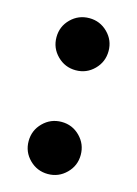

<svg xmlns="http://www.w3.org/2000/svg" viewBox="-90 -584 461 645"><g transform="rotate(15 140.5 -261.0)"><path d="M140.6 -532.2Q177.7 -532.2 204.3 -505.9Q231 -479.5 231 -441.9Q231 -404.3 204.6 -377.7Q178.2 -351.1 140.6 -351.1Q103 -351.1 76.4 -377.7Q49.8 -404.3 49.8 -441.9Q49.8 -479.5 76.4 -505.9Q103 -532.2 140.6 -532.2ZM140.6 9.8Q103 9.8 76.4 -16.6Q49.8 -43 49.8 -80.6Q49.8 -118.2 76.4 -144.8Q103 -171.4 140.6 -171.4Q178.2 -171.4 204.6 -144.8Q231 -118.2 231 -80.6Q231 -43 204.3 -16.6Q177.7 9.8 140.6 9.8Z"/></g></svg>

Font: Basically A Sans Serif
Style: Bold
Weight: 700
Designer: Hyung-Suk Kim
Foundry: Mental Design
Version: 1.000